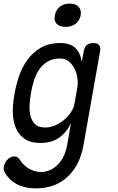

<svg xmlns="http://www.w3.org/2000/svg" viewBox="-30 -797 650 1057"><path d="M361 -120Q347 -90 329 -69.5Q311 -49 290 -35.5Q269 -22 245 -16Q221 -10 195 -10Q135 -10 102 -35Q69 -60 54.5 -99Q40 -138 40.5 -186.5Q41 -235 50 -281Q58 -328 74.5 -377Q91 -426 120.5 -467Q150 -508 194 -534Q238 -560 302 -560Q357 -560 385.5 -532Q414 -504 420 -456L431 -515Q435 -538 448 -549Q461 -560 484 -560Q506 -560 515.5 -549Q525 -538 521 -515L430 0Q419 63 394 108.5Q369 154 334 183.5Q299 213 257 226.5Q215 240 170 240Q135 240 108 233.5Q81 227 60 215.5Q39 204 24 188.5Q9 173 -2 156Q-7 147 -9 138Q-11 129 -9 120Q-8 112 -3 102Q2 92 9.5 83.5Q17 75 26.5 69.5Q36 64 48 64Q59 64 66 68.5Q73 73 79 82Q87 95 99 107.5Q111 120 126 129.5Q141 139 159 144.5Q177 150 198 150Q216 150 237.5 142.5Q259 135 279.5 117.5Q300 100 316 71.5Q332 43 340 0ZM219 -95Q246 -95 273 -106.5Q300 -118 322.5 -137Q345 -156 360.5 -179Q376 -202 380 -226L396 -316Q400 -340 396 -368Q392 -396 380 -419.5Q368 -443 348.5 -459Q329 -475 302 -475Q259 -475 230.5 -457Q202 -439 184 -411.5Q166 -384 156 -351Q146 -318 141 -287Q135 -255 133 -221Q131 -187 138 -159Q145 -131 163.5 -113Q182 -95 219 -95ZM331 -649Q298 -649 282 -666Q266 -683 272 -712Q277 -742 299 -759.5Q321 -777 354 -777Q387 -777 403 -759.5Q419 -742 414 -712Q408 -683 386 -666Q364 -649 331 -649Z"/></svg>

Font: Maple Mono
Style: Italic
Weight: 400
Italic angle: -10°
Monospace: yes
Designer: subframe7536
Version: Version 7.300